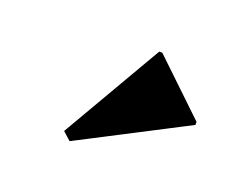

<svg xmlns="http://www.w3.org/2000/svg" viewBox="-56 -883 477 403"><g transform="rotate(20 182.5 -681.5)"><path d="M128 -560.8 110 -577 240.6 -801.8H247.4L364.6 -690V-683.2Z"/></g></svg>

Font: Platypi Light
Style: Italic
Weight: 300
Italic angle: -13°
Designer: David Sargent
Foundry: Bolt Cutter Type
Version: Version 1.200